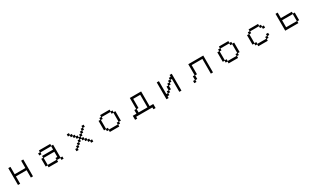

<svg xmlns="http://www.w3.org/2000/svg" viewBox="485 -3025 9030 5600"><g transform="rotate(-30 5000.0 -225.0)"><path d="M247 -540H320V-293H680V-540H752V28H680V-220H320V28H247Z M1216 -293H1278V-355H1649V-468H1289V-406H1216V-478H1278V-540H1659V-478H1721V-46H1783V28H1710V-35H1598V28H1278V-35H1216ZM1587 -46V-107H1649V-282H1289V-46Z M2216 -46H2278V-107H2340V-169H2402V-231H2463V-282H2402V-344H2340V-406H2278V-468H2216V-540H2289V-478H2351V-417H2412V-355H2474V-293H2525V-355H2587V-417H2649V-478H2710V-540H2783V-468H2721V-406H2659V-344H2598V-282H2536V-231H2598V-169H2659V-107H2721V-46H2783V28H2710V-35H2649V-97H2587V-159H2525V-220H2474V-159H2412V-97H2351V-35H2289V28H2216Z M3216 -417H3278V-478H3340V-540H3659V-478H3721V-417H3783V-97H3721V-35H3659V28H3340V-35H3278V-97H3216ZM3351 -107V-46H3649V-107H3710V-406H3649V-468H3351V-406H3289V-107Z M4155 -46H4278V-169H4340V-540H4721V-46H4845V90H4772V28H4227V90H4155ZM4649 -46V-468H4413V-159H4351V-46Z M5247 -540H5320V-107H5371V-169H5433V-293H5494V-355H5556V-417H5618V-478H5680V-540H5752V28H5680V-406H5629V-344H5567V-282H5505V-159H5443V-97H5382V-35H5320V28H5247Z M6186 -46H6248V-169H6309V-540H6814V28H6742V-468H6382V-159H6320V-35H6258V28H6186Z M7216 -417H7278V-478H7340V-540H7659V-478H7721V-417H7783V-97H7721V-35H7659V28H7340V-35H7278V-97H7216ZM7351 -107V-46H7649V-107H7710V-406H7649V-468H7351V-406H7289V-107Z M8216 -417H8278V-478H8340V-540H8659V-478H8721V-417H8783V-344H8710V-406H8649V-468H8351V-406H8289V-107H8351V-46H8649V-107H8710V-169H8783V-97H8721V-35H8659V28H8340V-35H8278V-97H8216Z M9247 -540H9320V-355H9690V-293H9752V-35H9690V28H9247ZM9680 -46V-282H9320V-46Z"/></g></svg>

Font: DotGothic16
Style: Regular
Weight: 400
Designer: Fontworks Inc.
Foundry: Fontworks Inc.
Version: Version 1.100